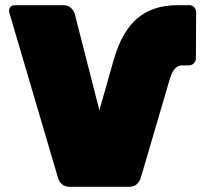

<svg xmlns="http://www.w3.org/2000/svg" viewBox="-20 -720 776 740"><path d="M249 0Q230 0 219 -10Q208 -20 204 -33L16 -671Q13 -682 18.5 -691Q24 -700 37 -700H223Q242 -700 253 -690Q264 -680 268 -667L363 -295L419 -492Q450 -599 509.5 -649.5Q569 -700 664 -700H710Q721 -700 728.5 -692Q736 -684 736 -672L735 -495Q735 -484 727 -476Q719 -468 708 -468H682Q671 -468 662 -462Q653 -456 646 -444Q639 -432 634 -414L522 -33Q518 -20 507 -10Q496 0 477 0Z"/></svg>

Font: Rubik Light Black
Style: Regular
Weight: 900
Version: Version 2.104